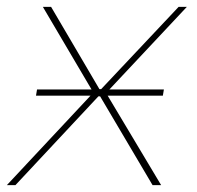

<svg xmlns="http://www.w3.org/2000/svg" viewBox="-26 -540 576 560"><path d="M79 -261H238L-6 0H19L261 -259H266L419 0H444L288 -261H449L452 -279H293L519 -520H495L269 -280H264L123 -520H99L241 -279H82Z"/></svg>

Font: Fixel Display Thin
Style: Italic
Weight: 100
Italic angle: -10°
Designer: AlfaBravo + MacPaw
Foundry: Kyrylo Tkachov, Marchela Mozhyna, Serhii Makarenko, Maria Weinstein, Zakhar Kryvoshyya
Version: Version 1.210;Glyphs 3.2 (3217)